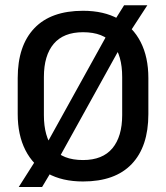

<svg xmlns="http://www.w3.org/2000/svg" viewBox="-20 -694 647 748"><path d="M303.5 13Q222.5 13 165.8 -18.5Q109 -50 79 -109Q49 -168 49 -249.5V-390Q49 -516 113.8 -584Q178.5 -652 303.5 -652Q384.5 -652 441.2 -620.5Q498 -589 528 -530.2Q558 -471.5 558 -390V-249.5Q558 -123 493.2 -55Q428.5 13 303.5 13ZM53 34.5 127 -82 149.5 -111.5 411.5 -584.5 420.5 -605 463.5 -673.5H554L480.5 -560.5L460 -530L200.5 -61.5L193 -47.5L144 34.5ZM303.5 -70.5Q379.5 -70.5 417.8 -116.2Q456 -162 456 -245.5V-394Q456 -478 419.5 -523.2Q383 -568.5 303.5 -568.5Q227.5 -568.5 189.2 -523.2Q151 -478 151 -394V-245.5Q151 -162 187.2 -116.2Q223.5 -70.5 303.5 -70.5Z"/></svg>

Font: Anek Gurmukhi Medium
Style: Regular
Weight: 500
Designer: Sarang Kulkarni (Gurmukhi), Yesha Goshar (Latin)
Foundry: Ek Type
Version: Version 1.003